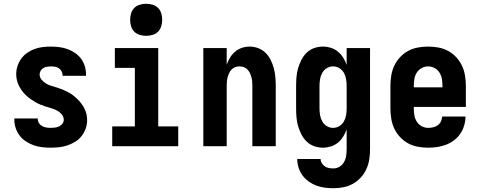

<svg xmlns="http://www.w3.org/2000/svg" viewBox="-20 -775 2540 1018"><path d="M249 8Q226 8 203.5 5.5Q181 3 159.5 -4.5Q138 -12 118.5 -24.5Q99 -37 85 -55Q71 -73 63.5 -95Q56 -117 56 -140V-147H180V-145Q180 -133 186.5 -122.5Q193 -112 203.5 -106.5Q214 -101 225.5 -99Q237 -97 249 -97Q260 -97 271.5 -98.5Q283 -100 293.5 -105Q304 -110 311 -119Q318 -128 318 -140Q318 -155 307.5 -168Q297 -181 283 -188.5Q269 -196 254 -200.5Q239 -205 224.5 -209.5Q210 -214 195 -220Q180 -226 166.5 -234Q153 -242 140.5 -251Q128 -260 116.5 -271Q105 -282 96 -294.5Q87 -307 80 -321.5Q73 -336 69.5 -351Q66 -366 66 -382Q66 -404 73 -425.5Q80 -447 93 -464.5Q106 -482 124.5 -495Q143 -508 164 -515.5Q185 -523 207 -525.5Q229 -528 251 -528Q273 -528 295.5 -525Q318 -522 338.5 -514.5Q359 -507 377.5 -494.5Q396 -482 409.5 -464Q423 -446 429.5 -424.5Q436 -403 436 -380V-373H312V-375Q312 -386 307 -396Q302 -406 293 -412.5Q284 -419 273 -421Q262 -423 251 -423Q241 -423 230.5 -421.5Q220 -420 211 -415Q202 -410 196 -400.5Q190 -391 190 -381Q190 -365 200.5 -352.5Q211 -340 224.5 -332Q238 -324 253 -319.5Q268 -315 283 -310.5Q298 -306 312.5 -300Q327 -294 341 -286.5Q355 -279 367.5 -269.5Q380 -260 391 -249Q402 -238 411.5 -225.5Q421 -213 428 -199Q435 -185 438.5 -169.5Q442 -154 442 -138Q442 -116 434.5 -94Q427 -72 413 -54Q399 -36 379.5 -24Q360 -12 338.5 -4.5Q317 3 294.5 5.5Q272 8 249 8Z M575 0V-105H695V-415H589V-520H819V-105H925V0ZM755 -585Q738 -585 721 -590Q704 -595 692 -607Q680 -619 675 -636Q670 -653 670 -670Q670 -687 675 -704Q680 -721 692 -733Q704 -745 721 -750Q738 -755 755 -755Q772 -755 789 -750Q806 -745 818 -733Q830 -721 835 -704Q840 -687 840 -670Q840 -653 835 -636Q830 -619 818 -607Q806 -595 789 -590Q772 -585 755 -585Z M1058 0V-520H1182V-432Q1189 -452 1200 -470Q1211 -488 1227 -501.5Q1243 -515 1263 -521.5Q1283 -528 1304 -528Q1327 -528 1349.5 -519.5Q1372 -511 1388.5 -494.5Q1405 -478 1415.5 -456.5Q1426 -435 1432 -412.5Q1438 -390 1440 -366.5Q1442 -343 1442 -320V0H1318V-320Q1318 -332 1317 -343.5Q1316 -355 1313 -366Q1310 -377 1305 -387.5Q1300 -398 1292 -406.5Q1284 -415 1273 -419Q1262 -423 1250 -423Q1238 -423 1227 -419Q1216 -415 1208 -406.5Q1200 -398 1195 -387.5Q1190 -377 1187 -366Q1184 -355 1183 -343.5Q1182 -332 1182 -320V0Z M1748 223Q1725 223 1702 220Q1679 217 1657.5 209Q1636 201 1616.5 187Q1597 173 1583.5 154.5Q1570 136 1563 113.5Q1556 91 1556 68H1680Q1680 80 1686.5 90.5Q1693 101 1703 107.5Q1713 114 1724.5 116Q1736 118 1748 118Q1766 118 1781 108.5Q1796 99 1804.5 83.5Q1813 68 1815.5 50.5Q1818 33 1818 15V-89Q1811 -69 1799.5 -50.5Q1788 -32 1771.5 -18.5Q1755 -5 1734 1.5Q1713 8 1692 8Q1668 8 1645.5 0Q1623 -8 1606 -24.5Q1589 -41 1578 -62.5Q1567 -84 1560.5 -106.5Q1554 -129 1552 -152.5Q1550 -176 1550 -200V-320Q1550 -344 1552 -367.5Q1554 -391 1560.5 -413.5Q1567 -436 1578 -457.5Q1589 -479 1606 -495.5Q1623 -512 1645.5 -520Q1668 -528 1692 -528Q1713 -528 1734 -521.5Q1755 -515 1771.5 -501.5Q1788 -488 1799.5 -469.5Q1811 -451 1818 -431V-520H1942V15Q1942 42 1938 69Q1934 96 1923 120.5Q1912 145 1893.5 165.5Q1875 186 1852 199Q1829 212 1802 217.5Q1775 223 1748 223ZM1746 -97Q1764 -97 1779.5 -106.5Q1795 -116 1803.5 -131.5Q1812 -147 1815 -164.5Q1818 -182 1818 -200V-320Q1818 -338 1815 -355.5Q1812 -373 1803.5 -388.5Q1795 -404 1779.5 -413.5Q1764 -423 1746 -423Q1728 -423 1712.5 -413.5Q1697 -404 1688.5 -388.5Q1680 -373 1677 -355.5Q1674 -338 1674 -320V-200Q1674 -182 1677 -164.5Q1680 -147 1688.5 -131.5Q1697 -116 1712.5 -106.5Q1728 -97 1746 -97Z M2250 8Q2222 8 2195 3Q2168 -2 2144 -15Q2120 -28 2101 -48.5Q2082 -69 2070.5 -93.5Q2059 -118 2054.5 -145.5Q2050 -173 2050 -200V-320Q2050 -347 2054.5 -374.5Q2059 -402 2070.5 -426.5Q2082 -451 2101 -471.5Q2120 -492 2144 -505Q2168 -518 2195.5 -523Q2223 -528 2250 -528Q2277 -528 2304.5 -523Q2332 -518 2356 -505Q2380 -492 2399 -471.5Q2418 -451 2429.5 -426.5Q2441 -402 2445.5 -374.5Q2450 -347 2450 -320V-208H2174V-200Q2174 -182 2177 -164Q2180 -146 2189.5 -130.5Q2199 -115 2215.5 -106Q2232 -97 2250 -97Q2263 -97 2276.5 -100Q2290 -103 2301 -111Q2312 -119 2318 -131.5Q2324 -144 2324 -157H2448Q2448 -133 2441 -109.5Q2434 -86 2420.5 -66Q2407 -46 2387 -31Q2367 -16 2344.5 -7.5Q2322 1 2298 4.5Q2274 8 2250 8ZM2174 -312H2326V-320Q2326 -338 2323 -356Q2320 -374 2310.5 -389.5Q2301 -405 2284.5 -414Q2268 -423 2250 -423Q2232 -423 2215.5 -414Q2199 -405 2189.5 -389.5Q2180 -374 2177 -356Q2174 -338 2174 -320Z"/></svg>

Font: Iosevka Extrabold
Style: Regular
Weight: 800
Monospace: yes
Designer: Belleve Invis
Foundry: Belleve Invis
Version: Version 32.5.0; ttfautohint (v1.8.4)